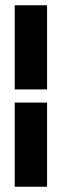

<svg xmlns="http://www.w3.org/2000/svg" viewBox="-20 -640 233 730"><path d="M159 -300V-620H36V-300ZM36 -250V70H159V-250Z"/></svg>

Font: Charger
Style: Hemi
Weight: 900
Designer: Jasper
Foundry: Cannot Into Space Fonts
Version: Version 0.99